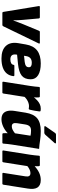

<svg xmlns="http://www.w3.org/2000/svg" viewBox="872 -1622 763 2546"><g transform="rotate(90 1253.0 -349.5)"><path d="M152 0Q140 0 138 -14L61 -483Q58 -497 74 -497H211Q223 -497 225 -484L244 -273Q247 -241 248.5 -209.5Q250 -178 250 -146H253Q264 -179 276 -210Q288 -241 301 -274L388 -484Q390 -490 394 -493.5Q398 -497 405 -497H547Q554 -497 557 -493Q560 -489 557 -483L330 -14Q324 0 312 0Z M756 12Q643 12 589 -47Q535 -106 553 -212L570 -311Q587 -412 649.5 -460.5Q712 -509 821 -509Q922 -509 977 -474.5Q1032 -440 1032 -376Q1032 -296 984 -257Q936 -218 827 -207L706 -195L704 -185Q698 -145 714.5 -125.5Q731 -106 768 -106Q799 -106 818 -116.5Q837 -127 839 -145Q841 -159 853 -159H977Q992 -159 990 -145Q984 -94 955.5 -59Q927 -24 877 -6Q827 12 756 12ZM720 -287 802 -296Q839 -301 855.5 -314Q872 -327 872 -351Q872 -371 857.5 -380.5Q843 -390 813 -390Q774 -390 752 -371Q730 -352 724 -313Z M1076 0Q1062 0 1064 -14L1120 -369Q1125 -401 1128 -429Q1131 -457 1133 -483Q1133 -497 1147 -497H1258Q1271 -497 1272 -484Q1274 -467 1273 -447.5Q1272 -428 1269 -408L1273 -344L1221 -14Q1220 -8 1217 -4Q1214 0 1206 0ZM1252 -280 1262 -410Q1286 -438 1310 -460.5Q1334 -483 1361.5 -496Q1389 -509 1420 -509Q1442 -509 1451 -506Q1457 -503 1458 -499Q1459 -495 1458 -489Q1455 -462 1448.5 -426.5Q1442 -391 1435 -362Q1431 -348 1419 -350Q1413 -351 1405 -352Q1397 -353 1385 -353Q1367 -353 1344 -345.5Q1321 -338 1297.5 -322Q1274 -306 1252 -280Z M1563 12Q1515 12 1488 -9Q1461 -30 1452 -69.5Q1443 -109 1452 -165L1475 -309Q1492 -414 1549 -461.5Q1606 -509 1718 -509Q1786 -509 1841 -500Q1896 -491 1955 -487L1898 -129Q1893 -97 1890 -68.5Q1887 -40 1885 -14Q1884 0 1871 0H1761Q1748 0 1747 -14Q1746 -27 1746 -41.5Q1746 -56 1747 -71Q1705 -31 1656.5 -9.5Q1608 12 1563 12ZM1656 -125Q1679 -125 1701 -136Q1723 -147 1748 -167L1780 -373Q1767 -376 1749 -378Q1731 -380 1711 -380Q1673 -380 1654.5 -360Q1636 -340 1630 -298L1614 -194Q1609 -161 1618.5 -143Q1628 -125 1656 -125ZM1663 -556Q1656 -556 1654 -561Q1652 -566 1656 -573L1742 -697Q1751 -711 1764 -711H1872Q1880 -711 1881.5 -705.5Q1883 -700 1878 -694L1768 -570Q1756 -556 1741 -556Z M2286 0Q2271 0 2273 -14L2319 -306Q2330 -372 2277 -372Q2259 -372 2240.5 -365.5Q2222 -359 2202 -345.5Q2182 -332 2161 -311L2165 -410Q2217 -461 2265.5 -485Q2314 -509 2367 -509Q2438 -509 2466.5 -466Q2495 -423 2481 -338L2430 -14Q2427 0 2416 0ZM1988 0Q1974 0 1976 -14L2032 -368Q2037 -400 2040 -429.5Q2043 -459 2045 -483Q2045 -497 2059 -497H2170Q2183 -497 2184 -484Q2185 -474 2185 -461Q2185 -448 2184.5 -434Q2184 -420 2182 -406L2186 -350L2133 -14Q2132 -8 2129 -4Q2126 0 2118 0Z"/></g></svg>

Font: Sofia Sans Black
Style: Italic
Weight: 900
Italic angle: -9°
Version: Version 4.100-B